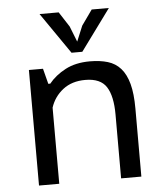

<svg xmlns="http://www.w3.org/2000/svg" viewBox="-54 -821 749 869"><g transform="rotate(-5 320.5 -386.5)"><path d="M461 0V-290Q461 -374 434 -416Q407 -458 338 -458Q277 -458 236.5 -426.5Q196 -395 180 -346V0H88V-525H152L170 -455H179Q208 -491 254.5 -515.5Q301 -540 366 -540Q412 -540 447 -529.5Q482 -519 505.5 -492.5Q529 -466 541 -421.5Q553 -377 553 -309V0ZM336 -586H287L158 -773H245L289 -705L317 -634L346 -704L395 -773H473Z"/></g></svg>

Font: PT Sans Caption
Style: Regular
Weight: 400
Designer: A.Korolkova, O.Umpeleva, V.Yefimov
Foundry: ParaType Ltd
Version: Version 2.004W OFL